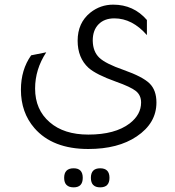

<svg xmlns="http://www.w3.org/2000/svg" viewBox="-20 -451 753 826"><path d="M612 -300Q549 -372 472 -372Q429 -372 404 -346.5Q379 -321 379 -277V-275Q380 -229 407 -203Q434 -177 512 -150Q594 -121 623.5 -92Q653 -63 653 -10Q653 79 568 136Q488 190 360 190Q206 190 128 100Q70 33 70 -65Q70 -151 114 -213L179 -226Q131 -153 131 -70Q131 21 194 75Q255 128 360 128Q475 128 538 80Q587 42 587 -10Q587 -41 565 -59Q543 -77 478 -100Q394 -130 361 -159Q314 -202 314 -276Q314 -353 369 -397Q412 -431 467 -431Q555 -431 612 -365ZM297 355Q256 355 256 314Q256 273 297 273Q336 273 336 314Q336 355 297 355ZM411 355Q371 355 371 314Q371 273 411 273Q451 273 451 314Q451 355 411 355Z"/></svg>

Font: Tajawal
Style: Regular
Weight: 400
Designer: Boutros Fonts
Foundry: Created by Boutros International 2017
Version: Version 1.700